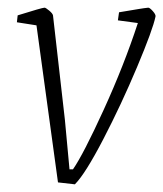

<svg xmlns="http://www.w3.org/2000/svg" viewBox="-20 -471 425 500"><path d="M131 4 75 -405 24 -413 26 -431Q90 -451 96 -451Q99 -451 108 -443.5Q117 -436 118 -431L149 -159L161 -30H170Q197 -69 250 -185Q303 -301 339 -411L287 -418L290 -439L314 -443Q326 -445 341 -447.5Q356 -450 366 -451Q370 -451 378 -442Q386 -433 385 -428Q378 -394 337 -296.5Q296 -199 249 -108.5Q202 -18 175 9Z"/></svg>

Font: Grenze ExtraLight
Style: Italic
Weight: 275
Italic angle: -10°
Designer: Renata Polastri
Foundry: Omnibus-Type
Version: Version 1.002; ttfautohint (v1.8)